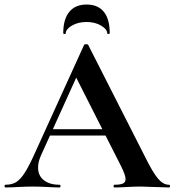

<svg xmlns="http://www.w3.org/2000/svg" viewBox="-28 -827 770 847"><path d="M186 -257H474L481 -229H171ZM717 0Q697 0 655 -2Q611 -4 592 -4Q567 -4 531 -2Q497 0 477 0Q473 0 473 -6Q473 -12 477 -12Q503 -12 514.5 -17.5Q526 -23 526 -37Q526 -54 506 -94L303 -495L352 -581L153 -142Q140 -113 140 -88Q140 -52 165.5 -32Q191 -12 234 -12Q239 -12 239 -6Q239 0 234 0Q216 0 182 -2Q144 -4 116 -4Q89 -4 51 -2Q17 0 -4 0Q-8 0 -8 -6Q-8 -12 -4 -12Q24 -12 43 -23.5Q62 -35 81 -64.5Q100 -94 126 -152L343 -629Q345 -632 352 -632Q360 -632 361 -629L611 -137Q646 -66 669 -39Q692 -12 717 -12Q722 -12 722 -6Q722 0 717 0ZM251 -681Q251 -742 277.5 -774.5Q304 -807 354 -807Q404 -807 430 -775Q456 -743 456 -681Q456 -677 450.5 -677Q445 -677 445 -680Q445 -698 418 -714Q391 -730 354 -730Q316 -730 289 -714Q262 -698 262 -680Q262 -677 256.5 -677Q251 -677 251 -681Z"/></svg>

Font: Cormorant Infant
Style: Bold
Weight: 700
Designer: Christian Thalmann (Catharsis Fonts)
Foundry: Catharsis Fonts
Version: Version 4.000